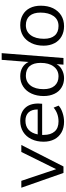

<svg xmlns="http://www.w3.org/2000/svg" viewBox="732 -1508 783 2287"><g transform="rotate(-90 1123.5 -364.5)"><path d="M457 -502H540L284 0H207L31 -502H113L252 -87Z M660 -254V-234Q660 -152 701 -105Q741 -59 820 -59Q915 -59 985 -117L1009 -58Q977 -28 924 -11Q872 7 817 7Q744 7 691 -23Q636 -54 608 -108Q579 -164 579 -236Q579 -319 610 -382Q640 -445 696 -480Q752 -515 826 -515Q923 -515 978 -460Q1034 -404 1034 -300Q1034 -278 1031 -254ZM830 -453Q763 -453 722 -416Q680 -378 666 -307H963Q964 -376 929 -415Q893 -453 830 -453Z M1634 -736 1576 0H1497L1503 -82Q1479 -39 1434 -17Q1389 7 1336 7Q1273 7 1225 -23Q1176 -52 1150 -107Q1123 -163 1123 -235Q1123 -318 1153 -382Q1182 -445 1236 -480Q1289 -515 1359 -515Q1419 -515 1463 -489Q1506 -464 1529 -416L1554 -736ZM1357 -59Q1432 -59 1475 -117Q1518 -173 1518 -272Q1518 -358 1479 -403Q1440 -448 1366 -448Q1292 -448 1248 -392Q1205 -336 1205 -237Q1205 -152 1245 -106Q1286 -59 1357 -59Z M1955 7Q1886 7 1833 -23Q1780 -53 1752 -108Q1723 -164 1723 -236Q1723 -321 1754 -383Q1785 -447 1839 -481Q1894 -515 1967 -515Q2038 -515 2090 -485Q2143 -455 2171 -400Q2199 -345 2199 -271Q2199 -187 2169 -124Q2137 -61 2083 -27Q2028 7 1955 7ZM1957 -59Q2033 -59 2075 -117Q2117 -176 2117 -274Q2117 -357 2078 -403Q2038 -448 1967 -448Q1891 -448 1848 -390Q1805 -332 1805 -233Q1805 -148 1844 -104Q1883 -59 1957 -59Z"/></g></svg>

Font: PRinguin Sans
Style: Italic
Weight: 400
Designer: Vernon Adams
Foundry: Vernon Adams
Version: ""